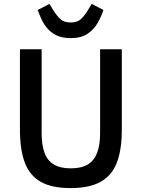

<svg xmlns="http://www.w3.org/2000/svg" viewBox="-20 -950 725 982"><path d="M82 -698H193V-268Q193 -209 207.5 -169Q222 -129 255 -109Q288 -89 342 -89Q397 -89 429.5 -109Q462 -129 477 -169Q492 -209 492 -268V-698H603V-286Q603 -184 577.5 -118Q552 -52 494.5 -20Q437 12 341 12Q245 12 188.5 -20Q132 -52 107 -118Q82 -184 82 -286ZM341 -755Q299 -755 270.5 -768.5Q242 -782 223 -804Q204 -826 192.5 -851Q181 -876 173 -899L233 -930L253 -897Q271 -869 289 -852Q307 -835 341 -835Q375 -835 393.5 -852Q412 -869 429 -897L449 -930L509 -899Q499 -868 480.5 -834.5Q462 -801 429 -778Q396 -755 341 -755Z"/></svg>

Font: IBM Plex Sans Medium
Style: Regular
Weight: 500
Designer: Mike Abbink, Paul van der Laan, Pieter van Rosmalen
Foundry: Bold Monday
Version: Version 3.201